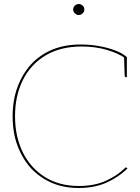

<svg xmlns="http://www.w3.org/2000/svg" viewBox="-20 -930 698 958"><path d="M373 8Q298 8 239 -17.5Q180 -43 136 -89Q93 -136 68 -201.5Q43 -267 43 -350Q43 -430 67.5 -496Q92 -562 136 -610Q180 -657 241.5 -682.5Q303 -708 384 -708Q430 -708 474.5 -700Q519 -692 555.5 -678Q592 -664 613 -645V-639L604 -640Q571 -664 513.5 -681Q456 -698 388 -698Q282 -698 207.5 -653.5Q133 -609 94 -530.5Q55 -452 55 -350Q55 -249 93.5 -170.5Q132 -92 203.5 -47Q275 -2 373 -2Q452 -2 509.5 -28.5Q567 -55 604 -92Q606 -94 607 -94.5Q608 -95 609 -95Q610 -95 612 -93L616 -89Q569 -44 509.5 -18Q450 8 373 8ZM599 -645 613 -639V-545H607Q605 -545 603.5 -547.5Q602 -550 602 -552ZM373 -855Q362 -855 353.5 -863.5Q345 -872 345 -882Q345 -894 353.5 -902Q362 -910 373 -910Q384 -910 392.5 -902Q401 -894 401 -882Q401 -872 392.5 -863.5Q384 -855 373 -855Z"/></svg>

Font: Aleo Thin
Style: Regular
Weight: 250
Designer: Alessio Laiso
Foundry: Alessio Laiso
Version: Version 2.001;gftools[0.9.29]